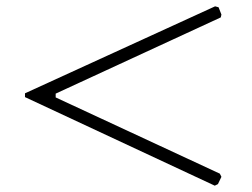

<svg xmlns="http://www.w3.org/2000/svg" viewBox="-20 -551 796 607"><path d="M680 -505 671 -528 660 -531 59 -256V-244L659 36L669 31L680 8L675 -2L156 -243V-255L678 -496Z"/></svg>

Font: Neo Euler
Style: Euler
Weight: 500
Designer: Hermann Zapf
Version: Version 000.002